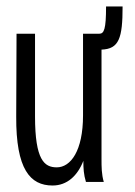

<svg xmlns="http://www.w3.org/2000/svg" viewBox="-20 -561 415 592"><path d="M142 11C187 11 219 -19 237 -65C237 -42 238 -23 245 0H300C293 -24 293 -47 293 -71V-408C347 -410 358 -443 358 -541H307C307 -471 301 -457 286 -457H236V-205C236 -96 198 -45 155 -45C117 -45 88 -67 88 -202V-457H31L30 -202C29 -39 73 11 142 11Z"/></svg>

Font: Inconsolata Condensed Thin
Style: Regular
Weight: 100
Width: 3
Monospace: yes
Designer: Raph Levien, Cyreal, Brenton Simpson
Foundry: Raph Levien, Cyreal, Google
Version: Version 3.100